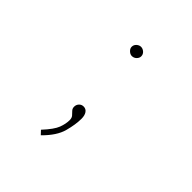

<svg xmlns="http://www.w3.org/2000/svg" viewBox="-153 -516 807 807"><g transform="rotate(45 250.0 -112.5)"><path d="M238 -338Q228 -338 219 -346.5Q210 -355 210 -365Q210 -377 219 -385Q228 -393 238 -393Q249 -393 258 -385Q267 -377 267 -365Q267 -355 258.5 -346.5Q250 -338 238 -338ZM203 168 187 151Q225 110 234.5 84.5Q244 59 244 37Q244 24 237.5 16.5Q231 9 224 2Q217 -5 217 -16Q217 -28 225 -36.5Q233 -45 245 -45Q259 -45 267 -33.5Q275 -22 275 -2Q275 32 263 76.5Q251 121 203 168Z"/></g></svg>

Font: Inconsolata ExtraLight
Style: Regular
Weight: 200
Monospace: yes
Designer: Raph Levien, Cyreal, Brenton Simpson
Foundry: Raph Levien, Cyreal, Google
Version: Version 3.001; ttfautohint (v1.8.2.53-6de2)